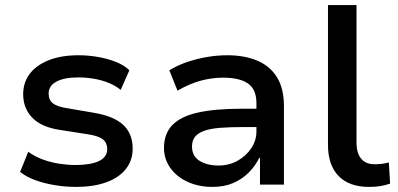

<svg xmlns="http://www.w3.org/2000/svg" viewBox="-20 -725 1563 754"><path d="M279 9Q236 9 194.5 2Q153 -5 118.5 -17.5Q84 -30 59 -50L91 -129Q117 -110 148.5 -98.5Q180 -87 213 -82Q246 -77 276 -77Q336 -77 368.5 -92.5Q401 -108 401 -139Q401 -165 383 -178.5Q365 -192 323 -198L214 -215Q142 -226 106.5 -263Q71 -300 71 -355Q71 -400 96 -434Q121 -468 170 -488Q219 -508 289 -508Q326 -508 364 -501.5Q402 -495 435 -482Q468 -469 488 -449L454 -372Q433 -389 405.5 -400Q378 -411 347.5 -416Q317 -421 289 -421Q232 -421 201.5 -404.5Q171 -388 171 -358Q171 -332 188 -319Q205 -306 244 -300L349 -282Q427 -269 464 -234.5Q501 -200 501 -141Q501 -95 474 -61Q447 -27 397 -9Q347 9 279 9Z M814 9Q760 9 716.5 -11Q673 -31 648.5 -66Q624 -101 624 -144Q624 -200 657 -234Q690 -268 757.5 -283Q825 -298 928 -298H1003V-226H934Q882 -226 844.5 -223Q807 -220 782.5 -211.5Q758 -203 746 -188Q734 -173 734 -150Q734 -112 763.5 -93.5Q793 -75 839 -75Q879 -75 912.5 -93.5Q946 -112 966.5 -142.5Q987 -173 987 -209V-320Q987 -374 954 -397Q921 -420 856 -420Q813 -420 769.5 -408.5Q726 -397 677 -369L645 -449Q678 -469 715 -481.5Q752 -494 792 -501Q832 -508 873 -508Q940 -508 990 -487Q1040 -466 1067.5 -422Q1095 -378 1095 -308V0H1001V-105H998Q983 -74 957.5 -48Q932 -22 896.5 -6.5Q861 9 814 9Z M1429 9Q1351 9 1309.5 -34Q1268 -77 1268 -156V-705H1380V-166Q1380 -138 1388 -119Q1396 -100 1411.5 -90Q1427 -80 1450 -80Q1465 -80 1478.5 -81.5Q1492 -83 1507 -87L1512 -4Q1492 3 1473 6Q1454 9 1429 9Z"/></svg>

Font: Nunito Sans 7pt SemiBold
Style: Regular
Weight: 600
Designer: Vernon Adams
Foundry: Vernon Adams
Version: Version 3.101;gftools[0.9.27]